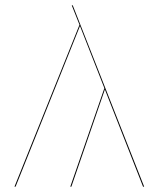

<svg xmlns="http://www.w3.org/2000/svg" viewBox="-20 -700 595 720"><path d="M520.6 0 252.8 -680.1H249L278.1 -607L34.3 0H38.4L279.9 -602.5L371.4 -369.4L243.6 0H247.6L373.3 -364.5L516.4 0Z"/></svg>

Font: Fira Sans Four
Style: Regular
Weight: 100
Designer: Carrois Corporate & Edenspiekermann AG
Foundry: Carrois Corporate GbR & Edenspiekermann AG
Version: Version 4.203;PS 004.203;hotconv 1.0.88;makeotf.lib2.5.64775